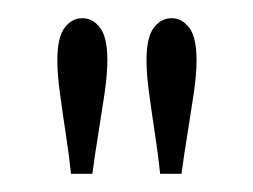

<svg xmlns="http://www.w3.org/2000/svg" viewBox="-20 -782 278 211"><path d="M58 -591Q56 -610.5 52.5 -633.5Q49 -656.5 46 -678.5Q43 -700.5 43 -715.5Q43 -741 51 -751.5Q59 -762 70.5 -762Q82 -762 90 -751.5Q98 -741 98 -715.5Q98 -700.5 94.8 -678.5Q91.5 -656.5 87.8 -633.5Q84 -610.5 81.5 -591ZM156 -591Q154 -610.5 150.5 -633.5Q147 -656.5 144 -678.5Q141 -700.5 141 -715.5Q141 -741 149 -751.5Q157 -762 168.5 -762Q180 -762 188 -751.5Q196 -741 196 -715.5Q196 -700.5 192.8 -678.5Q189.5 -656.5 185.8 -633.5Q182 -610.5 179.5 -591Z"/></svg>

Font: Imbue 24pt Light
Style: Regular
Weight: 300
Designer: Tyler Finck
Foundry: Etcetera Type Company
Version: Version 1.102